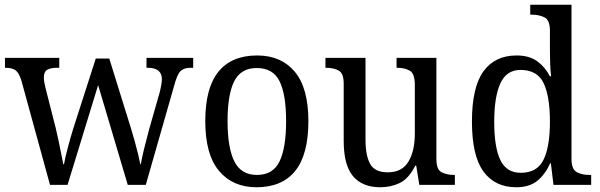

<svg xmlns="http://www.w3.org/2000/svg" viewBox="-20 -780 2531 810"><path d="M70 -441Q60 -473 45.5 -483.5Q31 -494 4 -494H1V-536H230V-494H220Q193 -494 179 -485.5Q165 -477 165 -452Q165 -444 167 -432.5Q169 -421 172 -409L215 -240Q221 -216 227 -186.5Q233 -157 238.5 -130Q244 -103 247 -87H250Q254 -111 265 -153Q276 -195 287 -231L384 -533H441L533 -237Q540 -214 548 -185.5Q556 -157 562.5 -130Q569 -103 572 -87H574Q578 -111 587 -148.5Q596 -186 609 -234L655 -395Q658 -408 660.5 -422.5Q663 -437 663 -445Q663 -494 604 -494H598V-536H795V-494H783Q756 -494 741.5 -480Q727 -466 714 -416L595 0H519L394 -421L265 0H191Z M1062 10Q962 10 904 -59Q846 -128 846 -269Q846 -409 901.5 -477.5Q957 -546 1065 -546Q1166 -546 1223.5 -477.5Q1281 -409 1281 -269Q1281 -128 1225.5 -59Q1170 10 1062 10ZM1064 -42Q1132 -42 1159.5 -99.5Q1187 -157 1187 -269Q1187 -381 1159.5 -437Q1132 -493 1063 -493Q996 -493 968 -437Q940 -381 940 -269Q940 -157 968.5 -99.5Q997 -42 1064 -42Z M1584 10Q1509 10 1469.5 -36.5Q1430 -83 1430 -186V-427Q1430 -471 1408.5 -482.5Q1387 -494 1356 -494H1353V-536H1522V-190Q1522 -124 1541.5 -88.5Q1561 -53 1616 -53Q1676 -53 1703 -98Q1730 -143 1730 -216V-422Q1730 -470 1708.5 -482Q1687 -494 1656 -494H1653V-536H1821V-109Q1821 -64 1843.5 -53Q1866 -42 1896 -42H1899V0H1749L1736 -81H1732Q1704 -26 1666.5 -8Q1629 10 1584 10Z M2158 10Q2068 10 2019.5 -56.5Q1971 -123 1971 -267Q1971 -412 2019.5 -479Q2068 -546 2159 -546Q2213 -546 2246.5 -521.5Q2280 -497 2300 -458H2305Q2302 -482 2301 -511.5Q2300 -541 2300 -566V-650Q2300 -695 2277.5 -706.5Q2255 -718 2225 -718H2217V-760H2391V-110Q2391 -66 2413 -54Q2435 -42 2466 -42H2474V0H2315L2304 -91H2301Q2280 -44 2246.5 -17Q2213 10 2158 10ZM2177 -51Q2246 -51 2273 -106Q2300 -161 2300 -267Q2300 -373 2273.5 -429Q2247 -485 2176 -485Q2117 -485 2091 -428.5Q2065 -372 2065 -266Q2065 -158 2091 -104.5Q2117 -51 2177 -51Z"/></svg>

Font: Noto Serif Hebrew SemiCondensed
Style: Regular
Weight: 400
Width: 4
Designer: Monotype Design Team
Foundry: Monotype Imaging Inc.
Version: Version 2.004; ttfautohint (v1.8.4.7-5d5b)